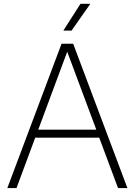

<svg xmlns="http://www.w3.org/2000/svg" viewBox="-20 -964 690 984"><path d="M17.5 0 295.5 -740H355L633 0H585L488.5 -258.5H160.5L64.5 0ZM176 -299.5H473.5L324.5 -699ZM304.5 -807 392.5 -944.5H443L346.5 -807Z"/></svg>

Font: Encode Sans XLt
Style: Regular
Weight: 200
Designer: Multiple Designers
Foundry: Impallari Type
Version: Version 3.002; ttfautohint (v1.8.3) -l 8 -r 50 -G 200 -x 14 